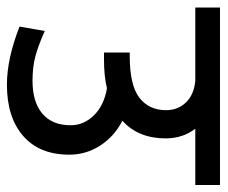

<svg xmlns="http://www.w3.org/2000/svg" viewBox="-84 -596 634 535"><g transform="rotate(90 232.5 -328.0)"><path d="M200.7 -30.8H200.2Q128.4 -30.8 38.6 -65.9L50.8 -136.2Q93.8 -117.2 123.3 -109.6Q152.8 -102.1 189.5 -102.1Q248.5 -102.1 281 -129.4Q313.5 -156.7 313.5 -208.5Q313.5 -245.1 285.9 -273.2Q258.3 -301.3 210.4 -309.6Q177.2 -301.3 130.9 -301.3H110.8V-373H120.6Q201.7 -373 236.6 -399.7Q271.5 -426.3 271.5 -474.6Q271.5 -507.3 249.8 -529.8Q228 -552.2 189.5 -555.7H-14.6V-624.5H480V-555.7H323.2Q350.1 -520.5 350.1 -473.1Q350.1 -396.5 300.8 -352.5Q344.2 -330.6 369.9 -291Q395.5 -251.5 395.5 -204.6Q395.5 -121.6 343.5 -76.2Q291.5 -30.8 200.7 -30.8Z"/></g></svg>

Font: Yantramanav
Style: Regular
Weight: 400
Version: Version 1.001;PS 1.0;hotconv 1.0.72;makeotf.lib2.5.5900; ttf